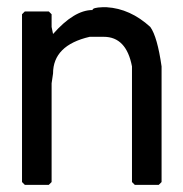

<svg xmlns="http://www.w3.org/2000/svg" viewBox="-20 -520 508 532"><path d="M263.7 -500H275.4Q340.8 -496.1 396.5 -445.3Q416 -418 427.7 -335.9V-15.6L419.9 -7.8H353.5L345.7 -15.6V-335.9Q330.1 -418 267.6 -418H228.5Q127 -394.5 127 -316.4L123 -289.1V-15.6L115.2 -7.8H48.8L41 -15.6V-480.5L48.8 -488.3H115.2L123 -480.5V-445.3L127 -425.8Q185.5 -492.2 236.3 -492.2Q236.3 -499 263.7 -500Z"/></svg>

Font: Dehalvi Khush Khat
Style: Regular
Weight: 400
Version: Version 002.500